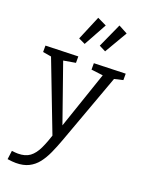

<svg xmlns="http://www.w3.org/2000/svg" viewBox="-188 -892 919 1218"><g transform="rotate(20 271.5 -283.0)"><path d="M22 234 29.7 175.3Q41.7 177 51.8 177.8Q62 178.7 71.3 178.7Q120.7 178.7 151 156.2Q181.3 133.7 202.5 88.8Q223.7 44 245 -23L242.3 7L55.3 -479.7L66.3 -470.7L1.3 -481.7V-525L220.7 -531.7V-488.3L130.7 -472.7L136.7 -481.7L285.7 -57.3L267 -61L410 -480.3L416 -471L328 -481.7V-525L540.7 -531.7V-488.3L470.7 -472L484.7 -481L308.7 1.7Q290.3 52.3 270.8 95.3Q251.3 138.3 226.2 170.7Q201 203 165.3 221Q129.7 239 78.7 239Q55 239 22 234ZM369.3 -620 325.3 -642.3 399 -805.3 459 -773.3ZM231.3 -620 186.7 -641 255.7 -805.3 317 -775.7Z"/></g></svg>

Font: Bitter Thin
Style: Regular
Weight: 100
Designer: Sol Matas, and Bitter project Authors
Foundry: Sol Matas
Version: Version 2.002